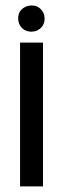

<svg xmlns="http://www.w3.org/2000/svg" viewBox="-20 -667 225 687"><path d="M44.9 -600.6Q44.9 -630.9 73.2 -643.6Q83 -647.5 92.8 -647.5Q122.1 -647.5 135.7 -620.1Q139.6 -610.4 139.6 -600.6Q139.6 -571.3 112.3 -557.6Q102.5 -553.7 92.8 -553.7Q62.5 -553.7 48.8 -581.1Q44.9 -590.8 44.9 -600.6ZM51.8 0V-514.6H133.8V0Z"/></svg>

Font: Post No Bills Colombo SemiBold
Style: Regular
Weight: 600
Designer: Kosala Senevirathne, Siva Puranthara, Lasantha Premarathna, Tharique Azeez
Foundry: Mooniak
Version: Version 1.220 ; ttfautohint (v1.6)